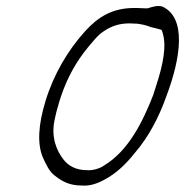

<svg xmlns="http://www.w3.org/2000/svg" viewBox="-20 -625 602 624"><path d="M128 -297C104 -219 101 -157 119 -114C130 -90 140 -68 157 -55C181 -36 205 -22 246 -22H247C273 -20 298 -29 321 -42C357 -61 390 -92 418 -128L419 -129C463 -180 497 -245 521 -313C568 -438 587 -568 507 -604C491 -608 476 -603 460 -598H450C443 -598 432 -599 426 -599H416C344 -599 298 -569 257 -524C201 -462 155 -385 128 -297ZM169 -281C171 -291 176 -304 179 -314C199 -373 228 -425 265 -470C278 -485 297 -511 318 -524C342 -540 367 -549 401 -549C410 -549 417 -548 424 -548H426C441 -546 456 -543 470 -537C481 -535 493 -531 505 -528L507 -523C524 -477 508 -410 489 -351C486 -340 482 -330 479 -320V-319C445 -231 398 -135 318 -87C306 -78 281 -70 262 -72C227 -72 202 -86 186 -107C163 -137 145 -180 158 -238C161 -252 164 -266 169 -281Z"/></svg>

Font: SolarCharger
Style: 152
Weight: 100
Designer: Mew Too
Foundry: Cannot Into Space Fonts/KineticPlasma Fonts
Version: Version 1.100